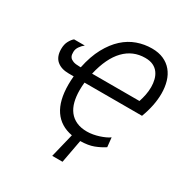

<svg xmlns="http://www.w3.org/2000/svg" viewBox="-200 -865 1142 1197"><g transform="rotate(30 370.5 -266.5)"><path d="M291 -317Q288 -288 288 -262Q288 -216 297.5 -179Q307 -142 327.5 -115.5Q348 -89 380 -74.5Q412 -60 456 -60Q477 -60 499 -64Q521 -68 541 -74.5Q561 -81 578.5 -89Q596 -97 608 -106L615 -39Q583 -18 545 -3.5Q507 11 450 12L419 179H345L387 7Q300 -9 255 -75Q210 -141 210 -257Q210 -285 213 -317H177Q123 -317 91.5 -344Q60 -371 60 -426Q60 -460 73 -483.5Q86 -507 100 -518H177Q160 -505 147.5 -486.5Q135 -468 135 -448Q135 -440 136 -430Q137 -420 144 -410.5Q151 -401 167.5 -394.5Q184 -388 214 -388H223Q241 -475 274.5 -536.5Q308 -598 351 -637Q394 -676 445 -694Q496 -712 550 -712Q598 -712 634 -696Q670 -680 694 -651Q718 -622 729.5 -582.5Q741 -543 741 -497Q741 -455 732 -410Q723 -365 705 -317ZM645 -389Q654 -416 659.5 -444Q665 -472 665 -500Q665 -528 658.5 -553.5Q652 -579 637.5 -598.5Q623 -618 600 -629Q577 -640 543 -640Q455 -640 394 -577Q333 -514 304 -389Z"/></g></svg>

Font: PT Sans
Style: Italic
Weight: 400
Italic angle: -12°
Designer: A.Korolkova, O.Umpeleva, V.Yefimov
Foundry: ParaType Ltd
Version: Version 2.003W OFL